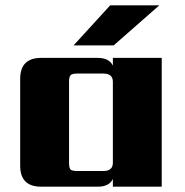

<svg xmlns="http://www.w3.org/2000/svg" viewBox="-20 -703 697 723"><path d="M580 -683 408 -532H257L395 -683ZM271 -59H369Q405 -59 405 -90V-395Q405 -426 369 -426H271Q252 -426 246 -420Q240 -414 240 -395V-90Q240 -70 246 -64.5Q252 -59 271 -59ZM405 -485H589V0H405V-29Q391 0 348 0H135Q56 0 56 -79V-406Q56 -485 135 -485H348Q391 -485 405 -456Z"/></svg>

Font: Sarpanch ExtraBold
Style: Regular
Weight: 800
Designer: Manushi Parikh (Devanagari and Latin), Jyotish Sonowal (Devanagari)
Foundry: Indian Type Foundry
Version: Version 2.004;PS 1.0;hotconv 1.0.78;makeotf.lib2.5.61930; tt